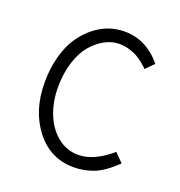

<svg xmlns="http://www.w3.org/2000/svg" viewBox="-109 -655 712 760"><g transform="rotate(20 247.0 -275.0)"><path d="M289.1 -562Q381.8 -562 446.8 -482.9L413.1 -449.2Q411.1 -451.7 407.2 -455.6Q403.3 -459.5 390.6 -469.7Q377.9 -480 364.3 -488Q350.6 -496.1 329.6 -502.4Q308.6 -508.8 287.1 -508.8Q256.8 -508.8 227.1 -493.2Q197.3 -477.5 172.1 -448.5Q147 -419.4 131.6 -371.6Q116.2 -323.7 116.2 -265.1Q116.2 -204.6 136.2 -153.6Q156.2 -102.5 194.8 -71.3Q233.4 -40 282.2 -40Q348.1 -40 420.9 -103Q428.7 -95.2 439.2 -84.2Q449.7 -73.2 456.1 -66.9Q405.8 -18.6 365.5 -3.2Q325.2 12.2 282.2 12.2Q183.6 12.2 121.8 -67.1Q60.1 -146.5 60.1 -265.1Q60.1 -325.2 74 -375.2Q87.9 -425.3 110.8 -459.2Q133.8 -493.2 163.6 -516.8Q193.4 -540.5 225.1 -551.3Q256.8 -562 289.1 -562Z"/></g></svg>

Font: Junction Light
Style: Regular
Weight: 300
Designer: Caroline Hadilaksono
Foundry: Caroline Hadilaksono
Version: Version 1.002